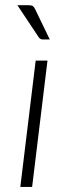

<svg xmlns="http://www.w3.org/2000/svg" viewBox="-20 -736 268 756"><path d="M167 -497.5 106.5 0H60L120.5 -497.5ZM93 -715.5Q104.5 -715.5 109.5 -711.8Q114.5 -708 118.5 -699.5L176 -580.5H149.5Q139 -580.5 133 -588.5L48.5 -715.5Z"/></svg>

Font: Lato TR Light
Style: Italic
Weight: 300
Italic angle: -12°
Designer: Lukasz Dziedzic
Foundry: Lukasz Dziedzic
Version: Version 1.104 2013